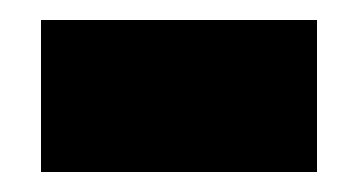

<svg xmlns="http://www.w3.org/2000/svg" viewBox="-20 -364 358 192"><path d="M21 -192H297V-344H21Z"/></svg>

Font: Noto Sans Gujarati Black
Style: Regular
Weight: 900
Designer: Jelle Bosma - Monotype Design Team, Universal Thirst
Foundry: Monotype Imaging Inc.
Version: Version 2.106